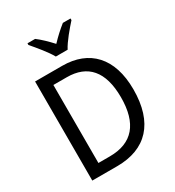

<svg xmlns="http://www.w3.org/2000/svg" viewBox="-220 -1071 1091 1198"><g transform="rotate(-30 326.0 -472.0)"><path d="M278 -784H363C386 -829 441 -893 476 -932V-944H421C386 -916 355 -888 320 -851C288 -886 252 -921 221 -944H166V-932C202 -890 254 -828 278 -784ZM595 -365C595 -593 477 -714 283 -714H88V0H267C476 0 595 -124 595 -365ZM503 -361C503 -173 422 -76 258 -76H176V-638H273C421 -638 503 -549 503 -361Z"/></g></svg>

Font: Noto Sans Lao SemiCondensed
Style: Regular
Weight: 400
Width: 4
Designer: Monotype Design Team
Foundry: Monotype Imaging Inc.
Version: Version 2.003